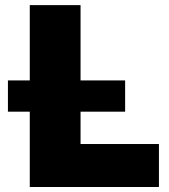

<svg xmlns="http://www.w3.org/2000/svg" viewBox="-20 -748 675 768"><path d="M99.1 0V-727.5H302.2V-171.9H615.7V0ZM11.7 -301.3V-426.3H480.5V-301.3Z"/></svg>

Font: Inter Display Black
Style: Regular
Weight: 900
Designer: Rasmus Andersson
Foundry: rsms
Version: Version 4.000;git-a52131595